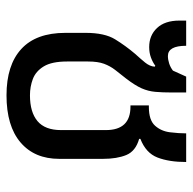

<svg xmlns="http://www.w3.org/2000/svg" viewBox="-21 -567 598 596"><g transform="rotate(90 278.0 -269.0)"><path d="M275.9 9.8Q182.1 9.8 132.1 -36.1Q82 -82 82 -172.9V-235.8Q82 -294.9 102.1 -327.4Q122.1 -359.9 147 -389.2Q162.1 -405.8 174.1 -420.4Q186 -435.1 187 -450.2L184.1 -452.1Q172.9 -443.8 158.4 -438.5Q144 -433.1 126 -433.1Q89.8 -433.1 66.9 -457.5Q43.9 -481.9 43.9 -526.9V-547.9H122.1Q122.1 -491.2 153.8 -491.2Q165 -491.2 177 -495.1Q189 -499 199.2 -506.8L217.8 -547.9H267.1V-502.9Q267.1 -474.1 265.1 -452.1Q263.2 -430.2 254.2 -409.7Q245.1 -389.2 224.1 -361.8Q209 -342.8 197 -327.4Q185.1 -312 178 -293Q170.9 -273.9 170.9 -243.2V-178.2Q170.9 -130.9 186 -106Q201.2 -81.1 225.1 -72Q249 -63 275.9 -63Q328.1 -63 356 -86.4Q383.8 -109.9 383.8 -159.2V-298.8Q383.8 -375 311 -375H307.1V-432.1H312Q353 -432.1 370.1 -451.2Q387.2 -470.2 390.6 -497.6Q394 -524.9 394 -547.9H482.9Q482.9 -495.1 469 -459Q455.1 -422.9 411.1 -405.8V-401.9Q449.2 -391.1 461.2 -362.1Q473.1 -333 473.1 -290V-153.8Q473.1 -77.1 422.1 -33.7Q371.1 9.8 275.9 9.8Z"/></g></svg>

Font: Kurinto Seri
Style: Regular
Weight: 400
Designer: Kurinto was developed by Clint Goss from a range of fonts that are compatible with the SIL Open Font License Version 1.1
Foundry: Clinton F. Goss
Version: Version 2.196; July 25, 2020